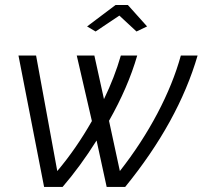

<svg xmlns="http://www.w3.org/2000/svg" viewBox="-20 -741 803 761"><path d="M325.2 -636.2 438 -721.2H486.8L563 -636.2L521 -616.2L453.1 -679.2L358.9 -616.2ZM53.2 -521H123L207 -63Q281.7 -151.4 344.2 -261.2L284.2 -521H354L392.1 -348.1Q434.1 -434.6 459 -521H523.9Q487.3 -394.5 412.1 -262.2L455.1 -63Q541.5 -173.3 603.8 -291.3Q666 -409.2 696.8 -521H763.2Q686.5 -258.3 476.1 0H402.8L362.8 -184.1Q297.9 -81.1 228 0H154.8Z"/></svg>

Font: Rawline
Style: Italic
Weight: 400
Italic angle: -12°
Designer: Matt McInerney, Pablo Impallari, Rodrigo Fuenzalida
Foundry: Matt McInerney, Pablo Impallari, Rodrigo Fuenzalida
Version: Version 4.020;PS 004.020;hotconv 1.0.88;makeotf.lib2.5.64775